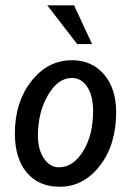

<svg xmlns="http://www.w3.org/2000/svg" viewBox="-20 -690 488 724"><path d="M251 -462.9Q326.7 -462.9 372.3 -409.4Q418 -356 418 -267.1Q418 -144 356.4 -64.9Q294.9 14.2 205.1 14.2Q126 14.2 81.1 -39.1Q36.1 -92.3 36.1 -187Q36.1 -304.7 98.1 -383.8Q160.2 -462.9 251 -462.9ZM251 -396Q198.7 -396 160.9 -331.3Q123 -266.6 123 -178.2Q123 -125.5 145.8 -92.3Q168.5 -59.1 202.1 -59.1Q255.4 -59.1 293.2 -119.6Q331.1 -180.2 331.1 -272Q331.1 -328.6 309.1 -362.3Q287.1 -396 251 -396ZM259.3 -669.9 327.1 -523.9H271L158.2 -669.9Z"/></svg>

Font: Myanmar Pyu Pro
Style: Regular
Weight: 400
Designer: Khon Soe Zaw Thu
Foundry: PaOh Unicode
Version: Version 2.00 April 29, 2017